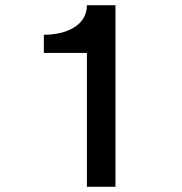

<svg xmlns="http://www.w3.org/2000/svg" viewBox="-20 -720 700 740"><path d="M315 0H425V-700H315C315 -622 236 -586 149 -586V-516H315Z"/></svg>

Font: Uncut Plan8
Style: Regular
Weight: 400
Designer: Kasper Nordkvist
Foundry: UNCUT.wtf
Version: Version 1.002;Glyphs 3.1.2 (3151)